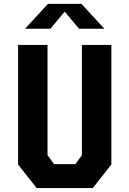

<svg xmlns="http://www.w3.org/2000/svg" viewBox="-20 -959 660 979"><path d="M72.2 -120.2V-730H222.3V-168.1L255.4 -122.1H364.6L397.7 -168.1V-730H547.8V-120.2L453.2 0H166.8ZM224.8 -939.4H395.2L512.2 -812.5H383L297.7 -914.5H322.3L237 -812.5H107.8Z"/></svg>

Font: Monaspace Krypton Var ExLight
Style: Regular
Weight: 200
Designer: Riley Cran and the Lettermatic Team
Version: Version 1.200 (Monaspace Krypton Var)